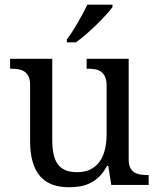

<svg xmlns="http://www.w3.org/2000/svg" viewBox="-20 -786 675 816"><path d="M526.9 -108.9Q526.9 -86.9 533.4 -73.5Q540 -60.1 551.3 -53.2Q562.5 -46.4 577.4 -44.2Q592.3 -42 608.9 -42H611.8V0H453.1L439.9 -81.1H435.1Q419.9 -52.7 401.6 -35.2Q383.3 -17.6 362.8 -7.6Q342.3 2.4 319.8 6.1Q297.4 9.8 272.9 9.8Q233.4 9.8 202.6 -1.5Q171.9 -12.7 150.9 -36.6Q129.9 -60.5 118.9 -97.7Q107.9 -134.8 107.9 -186V-425.8Q107.9 -447.8 101.3 -461.2Q94.7 -474.6 83.5 -481.9Q72.3 -489.3 57.4 -491.7Q42.5 -494.1 25.9 -494.1H22.9V-536.1H202.1V-190.9Q202.1 -158.2 207.3 -132.8Q212.4 -107.4 224.4 -89.8Q236.3 -72.3 256.6 -63.2Q276.9 -54.2 307.1 -54.2Q340.3 -54.2 364 -65.9Q387.7 -77.6 403.1 -98.9Q418.5 -120.1 425.8 -149.9Q433.1 -179.7 433.1 -215.8V-421.9Q433.1 -445.3 426.5 -459.7Q419.9 -474.1 408.9 -481.7Q397.9 -489.3 383.1 -491.7Q368.2 -494.1 351.1 -494.1H348.1V-536.1H526.9ZM264.2 -619.1Q275.4 -633.3 287.4 -651.9Q299.3 -670.4 310.8 -690.2Q322.3 -710 332.8 -729.7Q343.3 -749.5 351.1 -766.1H458V-755.9Q448.7 -742.7 430.7 -722.9Q412.6 -703.1 390.6 -681.6Q368.7 -660.2 345.5 -639.9Q322.3 -619.6 302.2 -606H264.2Z"/></svg>

Font: Sahl Naskh
Style: Regular
Weight: 400
Designer: Pascal Zoghbi
Version: Version 1.001